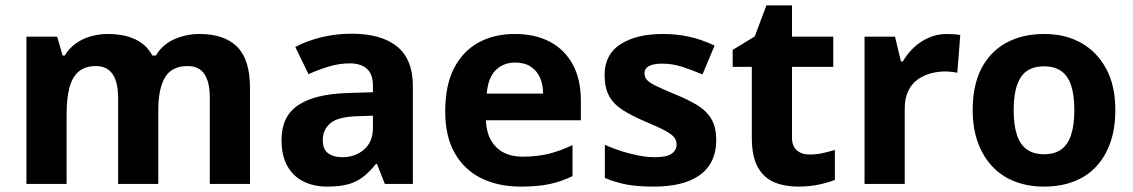

<svg xmlns="http://www.w3.org/2000/svg" viewBox="-20 -682 4201 712"><path d="M719 -556Q812 -556 859.5 -508.5Q907 -461 907 -356V0H758V-319.4Q758 -377.7 738 -407.4Q718 -437 675.8 -437Q617 -437 592 -395Q567 -353 567 -273.5V0H418V-319.1Q418 -358 409 -384Q400 -410 382 -423.5Q364 -437 335.5 -437Q295 -437 271 -416Q247 -395 237 -355.2Q227 -315.4 227 -257.2V0H78V-546H192L212.2 -476H220Q237 -504 262 -521.5Q286.9 -539 317.5 -547.5Q348 -556 379 -556Q439 -556 481 -536.5Q523 -517 545 -476H558Q583 -518 627.5 -537Q672 -556 719 -556Z M1284 -557Q1394 -557 1452.5 -509.5Q1511 -462 1511 -364V0H1407L1378 -74H1374Q1351 -45 1326.5 -26Q1302 -7 1270.5 1.5Q1239 10 1193 10Q1145 10 1106.5 -8.5Q1068 -27 1046 -65.5Q1024 -104 1024 -163Q1024 -250 1085 -291.5Q1146 -333 1268 -337L1363 -340V-364Q1363 -407 1340.5 -427Q1318 -447 1278 -447Q1238 -447 1200 -435.5Q1162 -424 1124 -407L1075 -508Q1119 -531 1172.5 -544Q1226 -557 1284 -557ZM1305 -251Q1233 -249 1205 -225Q1177 -201 1177 -162Q1177 -128 1197 -113.5Q1217 -99 1249 -99Q1297 -99 1330 -127.5Q1363 -156 1363 -208V-253Z M1889 -556Q1965 -556 2019.5 -527Q2074 -498 2104 -443Q2134 -388 2134 -308V-236H1782Q1784 -173 1819.5 -137Q1855 -101 1918 -101Q1971 -101 2014 -111.5Q2057 -122 2103 -144V-29Q2063 -9 2018.5 0.5Q1974 10 1911 10Q1829 10 1766 -20.5Q1703 -51 1667 -113Q1631 -175 1631 -269Q1631 -365 1663.5 -428.5Q1696 -492 1754 -524Q1812 -556 1889 -556ZM1890 -450Q1847 -450 1818.5 -422Q1790 -394 1785 -335H1994Q1994 -368 1982.5 -394Q1971 -420 1948 -435Q1925 -450 1890 -450Z M2636 -162Q2636 -107 2610 -68.5Q2584 -30 2532 -10Q2480 10 2403 10Q2346 10 2305 2.5Q2264 -5 2223 -22V-145Q2267 -125 2318 -112Q2369 -99 2408 -99Q2452 -99 2470.5 -112Q2489 -125 2489 -146Q2489 -160 2481.5 -171Q2474 -182 2449 -196Q2424 -210 2371 -232Q2320 -254 2287 -275.5Q2254 -297 2238 -327.5Q2222 -358 2222 -404Q2222 -480 2281 -518Q2340 -556 2438 -556Q2489 -556 2535 -546Q2581 -536 2630 -513L2585 -406Q2545 -423 2509 -434.5Q2473 -446 2436 -446Q2403 -446 2386.5 -437Q2370 -428 2370 -410Q2370 -397 2378.5 -386.5Q2387 -376 2411.5 -364Q2436 -352 2484 -332Q2531 -313 2565 -292.5Q2599 -272 2617.5 -241.5Q2636 -211 2636 -162Z M2982 -109Q3007 -109 3030 -114Q3053 -119 3076 -126V-15Q3052 -5 3016.5 2.5Q2981 10 2939 10Q2890 10 2851.5 -6Q2813 -22 2790.5 -61.5Q2768 -101 2768 -171V-434H2697V-497L2779 -547L2822 -662H2917V-546H3070V-434H2917V-171Q2917 -140 2935 -124.5Q2953 -109 2982 -109Z M3491 -556Q3502 -556 3517 -555Q3532 -554 3541 -552L3530 -412Q3523 -414 3509.5 -415.5Q3496 -417 3486 -417Q3457 -417 3430 -409.5Q3403 -402 3381.5 -386Q3360 -370 3347.5 -343.5Q3335 -317 3335 -278V0H3186V-546H3299L3321 -454H3328Q3344 -482 3368 -505Q3392 -528 3423.5 -542Q3455 -556 3491 -556Z M4116 -274Q4116 -205.6 4097.5 -153.1Q4078.9 -100.5 4044.5 -63.7Q4010 -27 3961 -8.5Q3912 10 3850.4 10Q3793.2 10 3744.6 -8.5Q3696 -27 3661 -63.5Q3626 -100 3606.5 -153Q3587 -206 3587 -274.2Q3587 -364.7 3619 -427.3Q3651.1 -489.9 3710.9 -522.9Q3770.7 -556 3853 -556Q3930.4 -556 3989.2 -523Q4048 -490 4082 -427.3Q4116 -364.7 4116 -274ZM3739 -273.8Q3739 -220 3750.5 -183.5Q3762 -147 3787 -128.5Q3812 -110 3852 -110Q3892 -110 3916.5 -128.5Q3941 -147 3952.5 -183.5Q3964 -220 3964 -273.6Q3964 -328 3952.5 -364Q3941 -400 3916 -418Q3891.1 -436 3851.3 -436Q3792 -436 3765.5 -395.5Q3739 -355 3739 -273.8Z"/></svg>

Font: Noto Sans Myanmar
Style: Regular
Weight: 400
Designer: Monotype Design Team
Foundry: Monotype Imaging Inc.
Version: Version 2.107